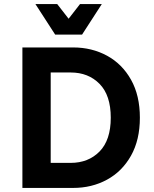

<svg xmlns="http://www.w3.org/2000/svg" viewBox="-20 -923 757 943"><path d="M90 0V-690H339Q431 -690 505.5 -649.5Q580 -609 623.5 -531.5Q667 -454 667 -345Q667 -236 623.5 -158.5Q580 -81 505.5 -40.5Q431 0 339 0ZM229 -123H327Q414 -123 469 -179Q524 -235 524 -345Q524 -455 469 -511Q414 -567 327 -567H229ZM480 -903 383 -753H251L154 -903H261L317 -831L373 -903Z"/></svg>

Font: Radio Canada SemiBold
Style: Regular
Weight: 600
Designer: Charles Daoud, Etienne Aubert Bonn, Alexandre Saumier Demers, Jacques Le Bailly
Foundry: Radio-Canada
Version: Version 2.104; ttfautohint (v1.8.4.7-5d5b);gftools[0.9.28.de